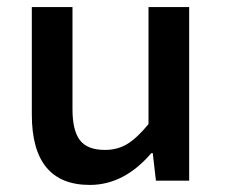

<svg xmlns="http://www.w3.org/2000/svg" viewBox="-20 -511 640 543"><path d="M234 12Q70 12 70 -187V-491H185V-202Q185 -142 206 -114.5Q227 -87 277 -87Q312 -87 339.5 -103.5Q367 -120 400 -160V-491H515V0H421L412 -78H408Q331 12 234 12Z"/></svg>

Font: TypoPRO Source Code Pro
Style: Regular
Weight: 600
Monospace: yes
Designer: Paul D. Hunt, Teo Tuominen
Foundry: Adobe Systems Incorporated
Version: Version 2.010;PS 1.0;hotconv 1.0.84;makeotf.lib2.5.63406